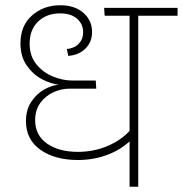

<svg xmlns="http://www.w3.org/2000/svg" viewBox="-20 -712 697 732"><path d="M657 -652H507V0H474V-173Q437 -139 386 -120.5Q335 -102 277 -102Q189 -102 134 -141Q79 -180 79 -250Q79 -294 99.5 -324.5Q120 -355 149 -371Q178 -387 204 -389Q175 -392 141 -409.5Q107 -427 82.5 -461.5Q58 -496 58 -547Q58 -614 102 -653Q146 -692 210 -692Q265 -692 298 -663Q331 -634 331 -590Q331 -552 306 -527Q281 -502 240 -499L235 -525Q264 -528 280.5 -545.5Q297 -563 297 -589Q297 -620 274 -640.5Q251 -661 209 -661Q158 -661 125.5 -630Q93 -599 93 -546Q93 -498 119 -466.5Q145 -435 182.5 -420Q220 -405 255 -405H345L347 -374H244Q214 -374 184 -360.5Q154 -347 134 -320Q114 -293 114 -254Q114 -196 159.5 -164.5Q205 -133 277 -133Q336 -133 388 -154.5Q440 -176 474 -213V-652H379L377 -682H657Z"/></svg>

Font: FiraGO UltraLight
Style: Regular
Weight: 200
Designer: bBox Type
Foundry: bBox Type GmbH
Version: Version 1.001